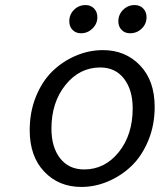

<svg xmlns="http://www.w3.org/2000/svg" viewBox="-20 -718 640 751"><path d="M296.9 -587.9Q276.4 -587.9 263.7 -601.1Q251 -614.3 251 -634.8Q251 -661.1 269.5 -679.7Q288.1 -698.2 314.9 -698.2Q335 -698.2 347.9 -684.8Q360.8 -671.4 360.8 -650.9Q360.8 -625 341.8 -606.4Q322.8 -587.9 296.9 -587.9ZM488.8 -587.9Q468.3 -587.9 455.6 -601.1Q442.9 -614.3 442.9 -634.8Q442.9 -661.1 461.7 -679.7Q480.5 -698.2 506.8 -698.2Q527.3 -698.2 540.3 -684.8Q553.2 -671.4 553.2 -650.9Q553.2 -624.5 534.4 -606.2Q515.6 -587.9 488.8 -587.9ZM297.9 13.2Q210 13.2 153.1 -46.6Q96.2 -106.4 96.2 -209Q96.2 -280.3 120.6 -340.3Q145 -400.4 185.3 -439.5Q225.6 -478.5 276.9 -500.2Q328.1 -522 382.8 -522Q470.2 -522 527.6 -462.4Q585 -402.8 585 -299.8Q585 -229 560.3 -168.9Q535.6 -108.9 495.4 -69.8Q455.1 -30.8 403.6 -8.8Q352.1 13.2 297.9 13.2ZM309.1 -55.2Q390.1 -55.2 444.6 -123Q499 -190.9 499 -293.9Q499 -366.2 465.1 -410.2Q431.2 -454.1 372.1 -454.1Q291 -454.1 236.1 -385.7Q181.2 -317.4 181.2 -214.8Q181.2 -142.1 215.3 -98.6Q249.5 -55.2 309.1 -55.2Z"/></svg>

Font: Office Code Pro Italic
Style: Regular
Weight: 400
Italic angle: -9°
Designer: Nathan Rutzky & Paul D. Hunt
Foundry: Adobe Systems Incorporated
Version: Version 1.004;PS 001.004;hotconv 1.0.70;makeotf.lib2.5.58329